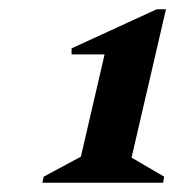

<svg xmlns="http://www.w3.org/2000/svg" viewBox="-20 -797 377 413"><path d="M71 -404 74 -417 154 -460 205 -680H134V-693L317 -777H337L263 -458L333 -417L331 -404Z"/></svg>

Font: Platypi Light ExtraBold
Style: Italic
Weight: 800
Italic angle: -13°
Version: Version 1.200